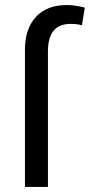

<svg xmlns="http://www.w3.org/2000/svg" viewBox="-20 -735 353 755"><path d="M78.1 0V-540Q78.1 -622.1 121.6 -668.9Q164.6 -715.3 243.7 -715.3Q272.5 -715.3 313.5 -705.1L302.2 -635.7Q282.7 -641.1 257.8 -641.1Q168.5 -641.1 168.5 -533.2V0Z"/></svg>

Font: MAUL
Style: Regular
Weight: 400
Designer: MAUL
Version: Version 1.0; 2020; ttfautohint (v1.8.3)